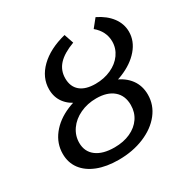

<svg xmlns="http://www.w3.org/2000/svg" viewBox="-139 -709 828 845"><g transform="rotate(-30 275.0 -286.5)"><path d="M28.2 -134.3Q28.2 -186.9 61.5 -229.5Q94.9 -272.2 152.9 -296.7Q210.9 -321.2 283 -321.2Q343.7 -321.2 389 -303.1Q434.3 -285 458.8 -252Q483.3 -218.9 483.3 -173.7Q483.3 -121.1 450.2 -79.1Q417.2 -37.1 359.2 -12.9Q301.2 11.3 229.2 11.3Q167.8 11.3 122.4 -6.5Q77.1 -24.3 52.6 -57Q28.2 -89.8 28.2 -134.3ZM395.4 -171.7Q395.4 -219.6 364.2 -246.2Q333 -272.8 277.5 -272.8Q232.5 -272.8 195.3 -255.3Q158 -237.8 136.6 -207.3Q115.3 -176.8 115.3 -140.2Q115.3 -95.4 148.3 -70.3Q181.4 -45.2 240.7 -45.2Q286.5 -45.2 321.4 -61.2Q356.4 -77.2 375.9 -105.8Q395.4 -134.4 395.4 -171.7ZM118 -410.2Q118 -470.1 165.5 -516.5Q213 -562.9 296.6 -583.9L312.9 -535.8Q256.8 -515 230.3 -486Q203.9 -457.1 203.9 -416.8Q203.9 -374.6 230.8 -351.9Q257.6 -329.3 308.1 -329.3Q351.6 -329.3 387.5 -345.7Q423.4 -362 443.9 -390.8Q464.4 -419.6 464.4 -454.8Q464.4 -480.5 453.3 -502.7Q442.2 -524.9 420.9 -542.5L454.2 -583.9Q500.1 -561.6 524.9 -528.3Q549.7 -495 549.7 -455Q549.7 -407.5 515.6 -367.8Q481.5 -328.1 423.3 -304.5Q365.1 -280.9 295.8 -280.9Q240.8 -280.9 201.1 -296.6Q161.3 -312.3 139.7 -341.4Q118 -370.5 118 -410.2Z"/></g></svg>

Font: Playfair Micro SmCond SmLight
Style: Italic
Weight: 360
Width: 4
Italic angle: -15.6°
Designer: Claus Eggers Sørensen
Foundry: Claus Eggers Sørensen
Version: Version 2.203;Glyphs 3.3 (3326)